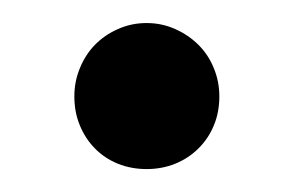

<svg xmlns="http://www.w3.org/2000/svg" viewBox="-20 -138 252 165"><path d="M43.9 -55.2Q43.9 -67.9 48.6 -79.3Q53.2 -90.8 61.5 -99.4Q69.8 -107.9 81.3 -113Q92.8 -118.2 106 -118.2Q119.1 -118.2 130.6 -113Q142.1 -107.9 150.6 -99.4Q159.2 -90.8 163.8 -79.3Q168.5 -67.9 168.5 -55.2Q168.5 -41.5 163.8 -30.3Q159.2 -19 150.6 -10.5Q142.1 -2 130.6 2.7Q119.1 7.3 106 7.3Q92.8 7.3 81.3 2.7Q69.8 -2 61.5 -10.5Q53.2 -19 48.6 -30.3Q43.9 -41.5 43.9 -55.2Z"/></svg>

Font: Kantumruy
Style: Regular
Weight: 400
Foundry: Sovichet Tep
Version: Version 1.3000